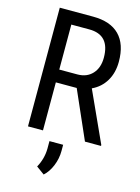

<svg xmlns="http://www.w3.org/2000/svg" viewBox="-139 -788 810 1111"><g transform="rotate(15 265.5 -232.5)"><path d="M291.5 -287.6H166.5V0H76.7V-710.9H275.9Q380.4 -710.9 434.1 -656.5Q487.8 -602.1 487.8 -497.1Q487.8 -431.2 458.7 -382.1Q429.7 -333 376.5 -308.1L514.2 -5.9V0H418ZM166.5 -364.3H274.9Q331.1 -364.3 364.5 -400.4Q397.9 -436.5 397.9 -497.1Q397.9 -633.8 273.9 -633.8H166.5ZM236.3 245.6 188 210.4Q217.8 156.7 218.8 96.2V50.3H300.8V87.4Q300.8 133.3 283 176.8Q265.1 220.2 236.3 245.6Z"/></g></svg>

Font: Roboto Condensed
Style: Regular
Weight: 400
Designer: Google
Version: Version 2.001047; 2015